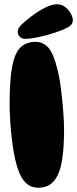

<svg xmlns="http://www.w3.org/2000/svg" viewBox="-20 -921 361 899"><path d="M158 -42Q120 -42 94 -72Q68 -102 51 -175Q43 -211 37 -257.5Q31 -304 28 -351Q25 -398 25 -434Q25 -552 38 -614.5Q51 -677 78 -701Q105 -725 146 -725Q184 -725 208 -696Q232 -667 249 -595Q259 -557 265.5 -504.5Q272 -452 276 -400.5Q280 -349 280 -312Q280 -228 270 -167.5Q260 -107 233.5 -74.5Q207 -42 158 -42ZM63 -772Q63 -789 81.5 -806.5Q100 -824 129 -846Q164 -872 194 -886.5Q224 -901 246 -901Q269 -901 285.5 -888Q302 -875 311.5 -857.5Q321 -840 321 -826Q321 -805 297 -792.5Q273 -780 243 -770Q205 -757 163.5 -748Q122 -739 98 -739Q82 -739 72.5 -749Q63 -759 63 -772Z"/></svg>

Font: DynaPuff Condensed
Style: Bold
Weight: 700
Width: 3
Designer: Toshi Omagari, Jennifer Daniel
Foundry: Google Fonts
Version: Version 2.000; ttfautohint (v1.8.4.7-5d5b)